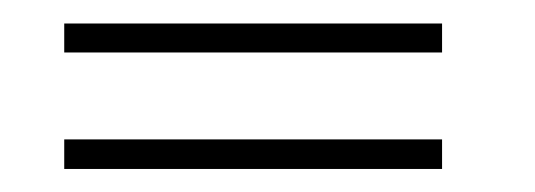

<svg xmlns="http://www.w3.org/2000/svg" viewBox="-20 -485 460 165"><path d="M359.9 -365.2V-339.8H35.2V-365.2ZM359.9 -464.8V-439.9H35.2V-464.8Z"/></svg>

Font: Reswysokr
Style: Regular
Weight: 500
Version: Version 0.984